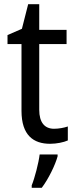

<svg xmlns="http://www.w3.org/2000/svg" viewBox="-20 -679 364 920"><path d="M239 -62C194 -62 168 -92 168 -153V-468H299V-536H168V-659H115L85 -541L16 -511V-468H83V-148C83 -30 141 10 220 10C251 10 285 3 305 -6V-73C288 -67 262 -62 239 -62ZM256 70V61H170C165 103 146 175 132 209V221H180C212 179 245 111 256 70Z"/></svg>

Font: Noto Sans Sinhala SemiCondensed
Style: Regular
Weight: 400
Width: 4
Designer: Jelle Bosma - Monotype Design Team
Foundry: Monotype Imaging Inc.
Version: Version 2.006